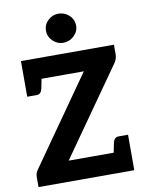

<svg xmlns="http://www.w3.org/2000/svg" viewBox="-101 -1028 833 1098"><g transform="rotate(-10 315.0 -478.5)"><path d="M32 0V-59Q32 -71 35.5 -81Q39 -91 46 -100L402 -607H58V-727H598V-671Q598 -647 584 -625L228 -119H588V0ZM485 -97 500 -172Q503 -188 511 -197Q519 -206 534 -206H588V-119ZM161 -630 146 -554Q143 -538 135 -529Q127 -520 112 -520H58V-607ZM315 -788Q281 -788 255 -813Q229 -838 229 -872Q229 -908 255 -932.5Q281 -957 315 -957Q351 -957 377.5 -932.5Q404 -908 404 -872Q404 -838 377.5 -813Q351 -788 315 -788Z"/></g></svg>

Font: Aleo ExtraBold
Style: Regular
Weight: 800
Designer: Alessio Laiso
Foundry: Alessio Laiso
Version: Version 2.001;gftools[0.9.29]